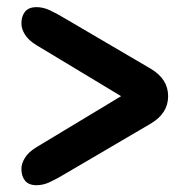

<svg xmlns="http://www.w3.org/2000/svg" viewBox="-20 -618 540 551"><path d="M41.5 -549.5Q41 -570.5 51.5 -584Q62 -597.5 85 -597.5Q104 -597.5 123.2 -588.5Q142.5 -579.5 170 -563L413 -420.5Q462.5 -391 462.5 -342Q462.5 -293 413 -263.5L170 -121Q142.5 -104.5 123.2 -95.5Q104 -86.5 85 -86.5Q62 -86.5 51.5 -100Q41 -113.5 41.5 -134.5Q41.5 -148.5 51.5 -165Q61.5 -181.5 84.5 -195.5L327.5 -342L84.5 -488.5Q61.5 -502.5 51.5 -519Q41.5 -535.5 41.5 -549.5Z"/></svg>

Font: Fraunces 72pt SuperSoft
Style: Bold
Weight: 700
Version: Version 1.000;[0bf87f6ff]